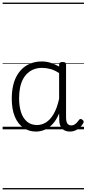

<svg xmlns="http://www.w3.org/2000/svg" viewBox="-20 -989 662 1468"><path d="M255 17Q201 17 159 -12Q117 -41 93.5 -97Q70 -153 70 -234Q70 -285 79 -328.5Q88 -372 107 -407Q126 -442 154 -467Q182 -492 218.5 -505.5Q255 -519 300 -519Q334 -519 366.5 -509Q399 -499 432 -480V-496Q432 -506 438.5 -510.5Q445 -515 459 -515Q473 -515 479 -510.5Q485 -506 485 -496V-92Q485 -71 489 -57.5Q493 -44 502 -37Q511 -30 525 -30Q536 -30 545.5 -34.5Q555 -39 565 -49Q575 -59 585 -73Q590 -80 596.5 -79.5Q603 -79 610 -73Q618 -68 619.5 -61Q621 -54 617 -48Q606 -28 590 -13.5Q574 1 555 9Q536 17 516 17Q497 17 481.5 11.5Q466 6 455 -5.5Q444 -17 438.5 -34Q433 -51 433 -72Q433 -84 432.5 -97Q432 -110 432 -122Q410 -69 380.5 -38.5Q351 -8 318.5 4.5Q286 17 255 17ZM126 -237Q126 -178 140.5 -132Q155 -86 186 -59.5Q217 -33 263 -33Q298 -33 330.5 -52.5Q363 -72 389.5 -116.5Q416 -161 432 -234V-430Q397 -453 365 -461.5Q333 -470 301 -470Q268 -470 241 -460Q214 -450 192.5 -431Q171 -412 156 -384Q141 -356 133.5 -319.5Q126 -283 126 -237ZM0 449H622V459H0ZM0 -20H622V0H0ZM0 -505H622V-500H0ZM0 -969H622V-959H0Z"/></svg>

Font: Playwrite IT Trad Guides
Style: Regular
Weight: 400
Designer: Veronika Burian, José Scaglione
Foundry: TypeTogether
Version: Version 1.003